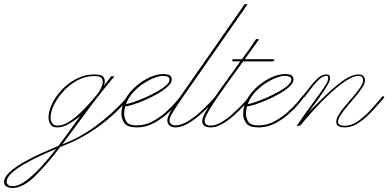

<svg xmlns="http://www.w3.org/2000/svg" viewBox="-282 -626 1936 957"><path d="M188 -255Q230 -255 237 -237Q244 -219 236 -198Q247 -212 256 -224.5Q265 -237 273 -247Q278 -244 289 -246Q216 -160 151 -71.5Q86 17 29 93Q34 91 39 89Q44 87 49 85Q96 66 143 37Q190 8 231.5 -26Q273 -60 305.5 -92Q338 -124 356 -149L363 -141Q338 -108 294 -65.5Q250 -23 189 19Q128 61 52 93Q45 96 36.5 99.5Q28 103 18 107Q-50 196 -109 253.5Q-168 311 -220 311Q-239 311 -250.5 303Q-262 295 -262 282Q-262 258 -234.5 232.5Q-207 207 -165 183Q-123 159 -76 138Q-29 117 9 101Q40 61 67.5 22Q95 -17 118 -47Q93 -27 62.5 -9Q32 9 5 9Q-21 9 -30.5 -6Q-40 -21 -40 -40Q-40 -72 -22.5 -109Q-5 -146 26.5 -179Q58 -212 99.5 -233.5Q141 -255 188 -255ZM-30 -40Q-30 -24 -22 -12Q-14 0 5 0Q35 0 68.5 -23Q102 -46 136 -81Q170 -116 200 -153L201 -154Q218 -176 226 -197.5Q234 -219 227 -233Q220 -247 188 -247Q144 -247 104.5 -226Q65 -205 35 -172Q5 -139 -12.5 -104Q-30 -69 -30 -40ZM-249 281Q-249 288 -242 295Q-235 302 -220 302Q-190 302 -153.5 275.5Q-117 249 -78 206.5Q-39 164 -2 116Q-39 131 -82 151Q-125 171 -163 193Q-201 215 -225 237.5Q-249 260 -249 281Z M400 9Q353 9 338 -12.5Q323 -34 323 -58Q323 -99 344 -134.5Q365 -170 398 -198Q431 -226 466.5 -241.5Q502 -257 530 -257Q550 -257 562 -251.5Q574 -246 574 -229Q574 -213 554 -194.5Q534 -176 503.5 -158.5Q473 -141 440 -127Q407 -113 380.5 -104.5Q354 -96 342 -96Q337 -77 337 -58Q337 -38 348.5 -19.5Q360 -1 400 -1Q441 -1 477.5 -20.5Q514 -40 544 -66.5Q574 -93 593.5 -116.5Q613 -140 620 -149L627 -143Q621 -134 601 -109.5Q581 -85 550.5 -58Q520 -31 482 -11Q444 9 400 9ZM529 -248Q514 -248 488.5 -238.5Q463 -229 434.5 -210.5Q406 -192 382 -166Q358 -140 346 -107Q359 -109 384.5 -117.5Q410 -126 440.5 -139.5Q471 -153 499 -168.5Q527 -184 545 -199.5Q563 -215 563 -229Q563 -240 553 -244Q543 -248 529 -248Z M938 -606Q943 -603 953 -606L628 -140Q620 -129 604.5 -106Q589 -83 576 -60.5Q563 -38 563 -26Q563 -15 571 -8Q579 -1 591 -1Q618 -1 648 -18Q678 -35 706.5 -59.5Q735 -84 758 -108.5Q781 -133 795 -148L802 -142Q789 -128 766 -103Q743 -78 713.5 -52.5Q684 -27 652.5 -9Q621 9 591 9Q575 9 563.5 0Q552 -9 552 -26Q552 -40 564.5 -63.5Q577 -87 593 -110.5Q609 -134 618 -147Z M885 -320Q875 -320 875 -326Q875 -331 885 -331H924Q944 -358 962 -383.5Q980 -409 995 -432Q1002 -429 1010 -431Q994 -408 975.5 -382.5Q957 -357 938 -331H1075Q1078 -331 1081.5 -330Q1085 -329 1085 -326Q1085 -322 1081.5 -321Q1078 -320 1075 -320H930Q895 -272 861 -225Q827 -178 799 -137Q771 -96 754.5 -66.5Q738 -37 738 -24Q738 0 768 0Q792 0 820 -16Q848 -32 875.5 -56.5Q903 -81 926 -105.5Q949 -130 962 -148L970 -142Q956 -124 933 -99Q910 -74 882 -49Q854 -24 824.5 -7.5Q795 9 768 9Q749 9 737.5 1.5Q726 -6 726 -24Q726 -39 743 -69.5Q760 -100 788 -141Q816 -182 849.5 -228Q883 -274 916 -320Z M1007 9Q960 9 945 -12.5Q930 -34 930 -58Q930 -99 951 -134.5Q972 -170 1005 -198Q1038 -226 1073.5 -241.5Q1109 -257 1137 -257Q1157 -257 1169 -251.5Q1181 -246 1181 -229Q1181 -213 1161 -194.5Q1141 -176 1110.5 -158.5Q1080 -141 1047 -127Q1014 -113 987.5 -104.5Q961 -96 949 -96Q944 -77 944 -58Q944 -38 955.5 -19.5Q967 -1 1007 -1Q1048 -1 1084.5 -20.5Q1121 -40 1151 -66.5Q1181 -93 1200.5 -116.5Q1220 -140 1227 -149L1234 -143Q1228 -134 1208 -109.5Q1188 -85 1157.5 -58Q1127 -31 1089 -11Q1051 9 1007 9ZM1136 -248Q1121 -248 1095.5 -238.5Q1070 -229 1041.5 -210.5Q1013 -192 989 -166Q965 -140 953 -107Q966 -109 991.5 -117.5Q1017 -126 1047.5 -139.5Q1078 -153 1106 -168.5Q1134 -184 1152 -199.5Q1170 -215 1170 -229Q1170 -240 1160 -244Q1150 -248 1136 -248Z M1436 9Q1394 9 1394 -18Q1394 -35 1407.5 -56.5Q1421 -78 1441 -101.5Q1461 -125 1481 -148Q1501 -171 1514.5 -191.5Q1528 -212 1528 -226Q1528 -234 1523.5 -241Q1519 -248 1506 -248Q1480 -248 1442.5 -223.5Q1405 -199 1363 -160Q1321 -121 1282 -78Q1243 -35 1214 1Q1206 -1 1196 3Q1234 -54 1270.5 -103Q1307 -152 1330.5 -186.5Q1354 -221 1354 -234Q1354 -248 1345 -248Q1328 -248 1309.5 -231Q1291 -214 1272 -189Q1253 -164 1234 -140L1225 -146Q1245 -169 1264 -194Q1283 -219 1303 -237Q1323 -255 1345 -255Q1358 -255 1360.5 -248.5Q1363 -242 1363 -234Q1363 -222 1346.5 -195Q1330 -168 1305.5 -133.5Q1281 -99 1256 -66Q1349 -163 1407 -209Q1465 -255 1506 -255Q1522 -255 1529.5 -246.5Q1537 -238 1537 -226Q1537 -210 1523.5 -189Q1510 -168 1490 -144.5Q1470 -121 1450 -97.5Q1430 -74 1416.5 -53.5Q1403 -33 1403 -18Q1403 1 1436 1Q1470 1 1503 -22.5Q1536 -46 1567.5 -80.5Q1599 -115 1626 -148L1634 -141Q1607 -109 1575 -74Q1543 -39 1508 -15Q1473 9 1436 9Z"/></svg>

Font: Kapakana Light
Style: Regular
Weight: 300
Designer: Kyosuke Nagai
Version: Version 1.000